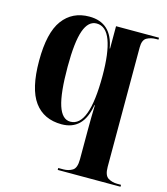

<svg xmlns="http://www.w3.org/2000/svg" viewBox="-116 -637 836 963"><g transform="rotate(15 302.5 -156.0)"><path d="M274 236V226H301Q327 226 347.5 213.5Q368 201 368 156V2Q368 -33 368.5 -62.5Q369 -92 370 -126H368Q356 -56 322 -23Q288 10 233 10Q140 10 91 -57Q42 -124 42 -269Q42 -415 91.5 -481.5Q141 -548 229 -548Q346 -548 368 -420H370V-536H593V-526H582Q554 -526 533 -514.5Q512 -503 512 -464V156Q512 201 533 213.5Q554 226 580 226H600V236ZM272 -14Q369 -14 369 -277Q369 -397 345.5 -460.5Q322 -524 273 -524Q230 -524 209 -465Q188 -406 188 -277Q188 -140 208.5 -77Q229 -14 272 -14Z"/></g></svg>

Font: Noto Serif Display SemiCondensed
Style: Bold
Weight: 700
Width: 4
Designer: Monotype Design Team
Foundry: Monotype Imaging Inc.
Version: Version 2.009